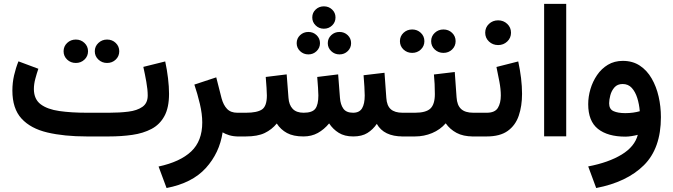

<svg xmlns="http://www.w3.org/2000/svg" viewBox="-20 -700 3454 985"><path d="M538.6 0H425.3Q309.1 0 223.1 -20.3Q137.2 -40.5 90.3 -91.8Q43.5 -143.1 43.5 -235.4Q43.5 -275.4 52.2 -313.5Q61 -351.6 74.7 -385.3L176.8 -347.2Q168.9 -324.7 161.4 -296.6Q153.8 -268.6 153.8 -242.7Q154.3 -190.9 188.7 -165Q223.1 -139.2 284.2 -130.4Q345.2 -121.6 425.3 -121.6H539.6Q593.3 -121.6 638.4 -127.2Q683.6 -132.8 710.7 -151.9Q737.8 -170.9 737.8 -210Q737.8 -240.2 730.7 -280Q723.6 -319.8 715.3 -356.9L827.6 -384.8Q836.9 -341.8 842 -298.6Q847.2 -255.4 847.2 -218.8Q847.2 -147.9 823.5 -104.5Q799.8 -61 757.3 -38.6Q714.8 -16.1 658.9 -8.1Q603 0 538.6 0ZM466.3 -437Q466.3 -462.4 484.9 -479.7Q503.4 -497.1 529.3 -497.1Q555.7 -497.1 573.7 -479.7Q591.8 -462.4 591.8 -437Q591.8 -411.6 573.7 -394.3Q555.7 -377 529.3 -377Q503.4 -377 484.9 -394.3Q466.3 -411.6 466.3 -437ZM306.2 -437Q306.2 -462.4 324.5 -479.7Q342.8 -497.1 369.1 -497.1Q395 -497.1 413.3 -479.7Q431.6 -462.4 431.6 -437Q431.6 -411.6 413.3 -394.3Q395 -377 369.1 -377Q342.8 -377 324.5 -394.3Q306.2 -411.6 306.2 -437Z M1202.6 0Q1176.8 0 1156 -6.3Q1135.3 -12.7 1122.1 -21Q1106 85 1035.9 162.1Q965.8 239.3 834.5 264.6L793.5 154.3Q904.3 130.4 960.9 76.9Q1017.6 23.4 1017.6 -71.8Q1017.6 -115.2 1005.4 -167Q993.2 -218.8 977.1 -266.1L1089.4 -303.2L1116.7 -195.8Q1126 -161.1 1144.8 -141.4Q1163.6 -121.6 1197.3 -121.6H1215.8V0Z M1582 -610.4Q1582 -634.8 1599.4 -651.1Q1616.7 -667.5 1641.6 -667.5Q1666.5 -667.5 1683.8 -651.1Q1701.2 -634.8 1701.2 -610.4Q1701.2 -585.9 1683.8 -569.3Q1666.5 -552.7 1641.6 -552.7Q1616.7 -552.7 1599.4 -569.6Q1582 -586.4 1582 -610.4ZM1661.6 -478.5Q1661.6 -502.9 1679.2 -519.5Q1696.8 -536.1 1721.7 -536.1Q1746.6 -536.1 1763.9 -519.5Q1781.2 -502.9 1781.2 -478.5Q1781.2 -454.6 1763.9 -437.7Q1746.6 -420.9 1721.7 -420.9Q1696.8 -420.9 1679.2 -437.7Q1661.6 -454.6 1661.6 -478.5ZM1502 -478.5Q1502 -502.9 1519.5 -519.5Q1537.1 -536.1 1562 -536.1Q1586.9 -536.1 1604.2 -519.5Q1621.6 -502.9 1621.6 -478.5Q1621.6 -454.6 1604.2 -437.7Q1586.9 -420.9 1562 -420.9Q1537.1 -420.9 1519.5 -437.7Q1502 -454.6 1502 -478.5ZM1792 0Q1747.6 0 1717.8 -18.6Q1688 -37.1 1668.5 -66.9Q1642.6 -35.6 1610.4 -17.8Q1578.1 0 1536.6 0Q1484.9 0 1452.4 -17.6Q1419.9 -35.2 1399.9 -66.4Q1374.5 -35.2 1337.9 -17.6Q1301.3 0 1241.2 0H1196.3V-121.6H1242.2Q1298.8 -121.6 1324 -138.4Q1349.1 -155.3 1349.1 -210Q1349.1 -221.7 1347.4 -249.3Q1345.7 -276.9 1343.3 -305.2L1450.7 -318.4L1460 -197.8Q1462.4 -162.1 1481.4 -141.8Q1500.5 -121.6 1537.6 -121.6Q1582.5 -121.6 1597.9 -142.6Q1613.3 -163.6 1613.3 -210Q1613.3 -221.2 1611.6 -249Q1609.9 -276.9 1607.4 -305.2L1714.8 -318.4L1724.1 -197.8Q1726.6 -163.6 1741.5 -142.6Q1756.3 -121.6 1791.5 -121.6Q1823.7 -121.6 1837.4 -144.3Q1851.1 -167 1851.1 -210Q1851.1 -227.5 1849.4 -255.4Q1847.7 -283.2 1845.2 -314L1952.6 -326.7L1961.9 -197.8Q1964.4 -157.7 1984.9 -139.6Q2005.4 -121.6 2045.4 -121.6H2060.1V0H2046.4Q1949.2 0 1913.1 -64.5Q1893.1 -35.2 1864.7 -17.6Q1836.4 0 1792 0Z M2191.9 -488.8Q2191.9 -514.2 2210.4 -531.5Q2229 -548.8 2254.9 -548.8Q2281.2 -548.8 2299.3 -531.5Q2317.4 -514.2 2317.4 -488.8Q2317.4 -463.4 2299.3 -446Q2281.2 -428.7 2254.9 -428.7Q2229 -428.7 2210.4 -446Q2191.9 -463.4 2191.9 -488.8ZM2031.7 -488.8Q2031.7 -514.2 2050 -531.5Q2068.4 -548.8 2094.7 -548.8Q2120.6 -548.8 2138.9 -531.5Q2157.2 -514.2 2157.2 -488.8Q2157.2 -463.4 2138.9 -446Q2120.6 -428.7 2094.7 -428.7Q2068.4 -428.7 2050 -446Q2031.7 -463.4 2031.7 -488.8ZM2040.5 -121.6H2108.9Q2165.5 -121.6 2188.2 -143.3Q2210.9 -165 2210.9 -217.3Q2210.9 -244.1 2209.7 -269Q2208.5 -293.9 2206.1 -317.9L2313 -330.6L2322.3 -200.7Q2324.7 -160.2 2345.5 -140.9Q2366.2 -121.6 2408.2 -121.6H2418.5V0H2407.2Q2356.4 0 2322.3 -18.3Q2288.1 -36.6 2266.6 -67.4Q2238.3 -34.7 2196.8 -17.3Q2155.3 0 2108.9 0H2040.5Z M2477.1 0H2398.9V-121.6H2477.1Q2519 -121.6 2534.2 -146.5Q2549.3 -171.4 2549.3 -210Q2549.3 -242.7 2542 -281Q2534.7 -319.3 2526.9 -356.4L2638.7 -384.8Q2647.9 -341.8 2653.1 -299.6Q2658.2 -257.3 2658.2 -218.8Q2658.2 -156.2 2641.4 -106.7Q2624.5 -57.1 2585 -28.6Q2545.4 0 2477.1 0ZM2469.2 -532.2Q2469.2 -559.1 2488.5 -577.4Q2507.8 -595.7 2535.6 -595.7Q2563 -595.7 2582.3 -577.4Q2601.6 -559.1 2601.6 -532.2Q2601.6 -505.4 2582.3 -487.1Q2563 -468.8 2535.6 -468.8Q2507.8 -468.8 2488.5 -487.1Q2469.2 -505.4 2469.2 -532.2Z M2884.8 -680.2V-0.5H2771.5V-680.2Z M3370.6 -99.1Q3370.6 61 3283.2 147.7Q3195.8 234.4 3038.6 264.6L2997.6 153.8Q3102.1 133.8 3169.2 93Q3236.3 52.2 3252 -8.3Q3236.8 -4.4 3219.7 -1.7Q3202.6 1 3188.5 1Q3097.7 1 3047.6 -38.8Q2997.6 -78.6 2997.6 -165.5Q2997.6 -203.6 3009 -242.7Q3020.5 -281.7 3043 -314.7Q3065.4 -347.7 3098.6 -367.7Q3131.8 -387.7 3175.3 -387.7Q3225.6 -387.7 3262.5 -363.3Q3299.3 -338.9 3323.2 -297.4Q3347.2 -255.9 3358.9 -204.6Q3370.6 -153.3 3370.6 -99.1ZM3188 -119.6Q3209 -119.6 3228 -122.3Q3247.1 -125 3262.2 -129.4Q3259.3 -165.5 3249.3 -197.3Q3239.3 -229 3221.2 -249Q3203.1 -269 3174.3 -269Q3147.5 -269 3132.3 -251.7Q3117.2 -234.4 3111.1 -211.2Q3105 -188 3105 -169.9Q3105 -140.1 3127.4 -129.9Q3149.9 -119.6 3188 -119.6Z"/></svg>

Font: Vazirmatn RD UI SemiBold
Style: Regular
Weight: 600
Designer: Saber Rastikerdar
Foundry: Saber Rastikerdar
Version: Version 33.003